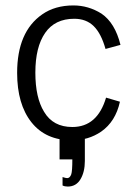

<svg xmlns="http://www.w3.org/2000/svg" viewBox="-20 -505 495 706"><path d="M199 81V5H292V87Q292 127 276 154Q260 181 229 181Q218 181 210 177V146Q222 150 227 150Q237 150 242 136Q246 124 246 81ZM135 -452Q182 -485 250 -485Q305 -485 353 -455Q403 -421 423 -340L368 -325Q352 -382 324.5 -409Q297 -436 253 -436Q182 -436 146 -384Q110 -332 110 -238Q110 -146 142 -94Q175 -38 246 -38Q338 -38 370 -146L421 -131Q405 -58 352 -21Q305 11 245 11Q148 11 95.5 -55.5Q43 -122 43 -237Q43 -388 135 -452Z"/></svg>

Font: Pavanam
Style: Regular
Weight: 400
Designer: Tharique Azeez
Foundry: Tharique Azeez
Version: Version 1.86; ttfautohint (v1.3) -l 8 -r 50 -G 200 -x 14 -D 